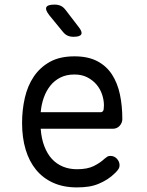

<svg xmlns="http://www.w3.org/2000/svg" viewBox="-20 -805 640 835"><path d="M460 -127Q477 -127 488.5 -114.5Q500 -102 500 -86Q500 -78 496 -71Q492 -64 482 -54Q465 -37 447 -25.5Q429 -14 408.5 -5.5Q388 3 365 6.5Q342 10 314 10Q256 10 211.5 -10Q167 -30 137 -66.5Q107 -103 91.5 -154.5Q76 -206 76 -270Q76 -327 88 -379.5Q100 -432 127 -472Q154 -512 197 -536Q240 -560 304 -560Q363 -560 403 -539Q443 -518 467 -481Q491 -444 501.5 -394.5Q512 -345 512 -287Q512 -271 500.5 -258Q489 -245 470 -245H157Q160 -202 173 -168.5Q186 -135 206 -113.5Q226 -92 253.5 -80.5Q281 -69 315 -69Q360 -69 388 -83Q416 -97 435 -115Q442 -121 447 -124Q452 -127 460 -127ZM157 -317H419Q424 -317 428 -322Q432 -327 432 -347Q432 -370 424 -394Q416 -418 400 -437Q384 -456 360 -468.5Q336 -481 304 -481Q269 -481 243 -468Q217 -455 199 -432.5Q181 -410 170.5 -380.5Q160 -351 157 -317ZM254 -666 195 -738Q176 -762 181.5 -773.5Q187 -785 217 -785Q233 -785 244.5 -779.5Q256 -774 265 -762L321 -689Q339 -667 333.5 -656Q328 -645 300 -645Q285 -645 274 -650Q263 -655 254 -666Z"/></svg>

Font: Maple Mono Light
Style: Regular
Weight: 300
Monospace: yes
Designer: subframe7536
Version: Version 7.000